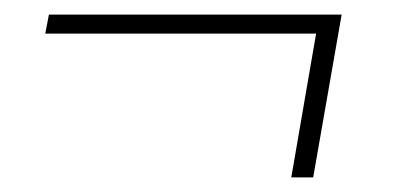

<svg xmlns="http://www.w3.org/2000/svg" viewBox="-20 -305 540 263"><path d="M379 -62 413 -259H42L47 -285H448L409 -62Z"/></svg>

Font: Spectral SC ExtraLight
Style: Italic
Weight: 275
Italic angle: -10°
Designer: Jean-Baptiste Levee
Foundry: Production Type
Version: Version 2.001